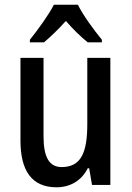

<svg xmlns="http://www.w3.org/2000/svg" viewBox="-20 -786 559 816"><path d="M311 -766H209C188 -724 142 -661 107 -617V-606H167C193 -628 228 -661 260 -697C291 -661 324 -629 353 -606H413V-617C378 -660 333 -721 311 -766ZM449 -540H351V-259C351 -138 325 -76 242 -76C189 -76 165 -118 165 -207V-540H67V-188C67 -61 115 10 220 10C277 10 326 -17 353 -71H359L371 0H449Z"/></svg>

Font: Noto Sans Sinhala UI Condensed Medium
Style: Regular
Weight: 500
Width: 3
Designer: Jelle Bosma - Monotype Design Team
Foundry: Monotype Imaging Inc.
Version: Version 2.006